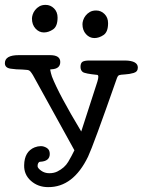

<svg xmlns="http://www.w3.org/2000/svg" viewBox="-34 -611 585 787"><path d="M97 -535Q97 -542 100 -551.5Q103 -561 110 -570Q117 -579 127.5 -585Q138 -591 153 -591Q173 -591 187.5 -576.5Q202 -562 202 -539Q202 -503 183.5 -490.5Q165 -478 146 -478Q126 -478 111.5 -494Q97 -510 97 -535ZM304 -512Q304 -519 307 -528.5Q310 -538 317 -547Q324 -556 334.5 -562Q345 -568 360 -568Q380 -568 394.5 -553.5Q409 -539 409 -516Q409 -480 390.5 -467.5Q372 -455 353 -455Q333 -455 318.5 -471Q304 -487 304 -512ZM479 -363Q531 -362 531 -334Q531 -317 514 -312Q497 -307 478.5 -306Q460 -305 454.5 -303Q449 -301 445 -290Q348 -13 327 31Q266 157 163 156Q122 156 93 130.5Q64 105 65 66Q66 10 108 -7Q121 -12 133.5 -12Q146 -12 158 -4.5Q170 3 170 20Q170 50 131 52Q126 52 123 57Q120 62 120 70Q120 78 134.5 88.5Q149 99 168 99Q187 99 201 92Q231 77 245.5 52.5Q260 28 271 5Q107 -293 101 -303Q95 -313 90 -318.5Q85 -324 76 -324.5Q67 -325 57 -326Q33 -326 9.5 -329.5Q-14 -333 -14 -352Q-14 -385 43 -385H171Q213 -385 213 -357Q213 -329 178 -327Q173 -327 172 -326Q172 -325 172 -324Q174 -312 179 -297Q207 -225 299 -72Q361 -263 365 -276Q369 -289 369 -296Q369 -303 365 -304Q314 -309 305 -316Q296 -323 296 -337Q296 -351 303 -357Q311 -363 333 -363Z"/></svg>

Font: Scratch Savers
Style: Book
Weight: 400
Designer: Pablo Impallari, Rodrigo Fuenzalida, Brenda Gallo
Foundry: Pablo Impallari, Rodrigo Fuenzalida, Brenda Gallo
Version: Version 4.0b1